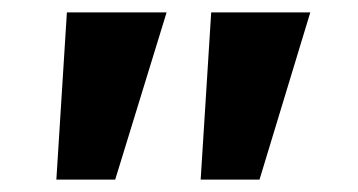

<svg xmlns="http://www.w3.org/2000/svg" viewBox="-20 -720 578 310"><path d="M304 -430 321 -700H481L399 -430ZM71 -430 88 -700H249L166 -430Z"/></svg>

Font: Lexend Exa SemiBold
Style: Regular
Weight: 600
Designer: Bonnie Shaver-Troup, Thomas Jockin
Foundry: Lexend
Version: Version 1.007